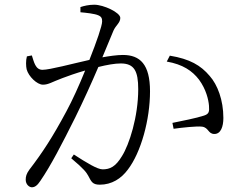

<svg xmlns="http://www.w3.org/2000/svg" viewBox="-20 -776 1040 814"><path d="M687 -515C755 -503 795 -476 824 -438C854 -397 864 -353 866 -328C868 -302 866 -293 845 -286C816 -276 746 -262 711 -255L716 -230C751 -235 816 -242 837 -239C865 -235 862 -208 889 -208C916 -208 927 -239 927 -276C927 -352 902 -417 869 -454C831 -499 785 -526 700 -540ZM321 -724C344 -722 382 -718 397 -711C411 -705 413 -697 413 -685C413 -667 390 -600 359 -522C287 -506 191 -480 160 -480C130 -480 124 -514 115 -541L94 -537C89 -519 90 -495 93 -482C101 -452 137 -417 162 -417C186 -417 199 -428 245 -445C266 -453 302 -466 341 -477C316 -415 287 -351 261 -303C202 -193 160 -129 104 -56C92 -39 89 -28 89 -14C89 6 104 18 115 18C127 18 138 11 151 -9C195 -73 242 -164 299 -278C333 -347 368 -424 397 -492C433 -501 467 -507 492 -507C549 -507 566 -475 566 -398C566 -281 528 -163 497 -114C470 -69 446 -58 415 -58C393 -58 347 -86 293 -121L282 -105C338 -58 346 -45 354 -31C367 -7 371 7 403 7C454 7 494 -19 522 -57C578 -130 616 -269 616 -389C616 -503 574 -543 501 -543C476 -543 442 -538 414 -533L461 -646C471 -669 490 -679 490 -700C490 -723 419 -756 380 -756C356 -756 336 -751 321 -746Z"/></svg>

Font: Kiri Minchoo Light
Style: Regular
Weight: 300
Designer: Ryoko NISHIZUKA 西塚涼子 (kana & ideographs); Frank Grießhammer (Latin, Greek & Cyrillic);
akenotsuki.com/eyeben/fonts/ (U+
Foundry: Adobe
akenotsuki.com/eyeben/fonts/
Version: Version 4.002;hotconv 1.0.119;makeotfexe 2.5.65604